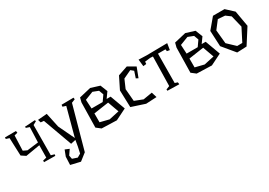

<svg xmlns="http://www.w3.org/2000/svg" viewBox="11 -1356 3394 2423"><g transform="rotate(-30 1708.0 -145.0)"><path d="M419 -25 468 -11 465 10 302 8V-15L355 -28L357 -207L149 -172L87 -213L77 -472L30 -487L31 -509L191 -510L196 -482L149 -470L141 -252L196 -226L360 -246L368 -465L321 -481L315 -499L465 -509L473 -492L422 -464Z M982 -465 810 157 709 236 598 210 569 203 574 85 607 -1 667 24 618 95 628 147 700 171 750 142 770 51 785 -38 714 -22 561 -444 516 -448 503 -492 636 -503 681 -293 791 -62 900 -467 853 -482 856 -509 1031 -511 1034 -486Z M1523 -70 1362 10 1144 3 1081 -46 1088 -409 1104 -472 1274 -512 1402 -472 1443 -369 1385 -288H1443ZM1274 -456 1153 -409 1160 -279H1218H1322L1378 -359L1354 -425ZM1436 -78 1378 -239 1160 -207V-78L1289 -46Z M1942 6 1787 14 1592 -50 1584 -297 1669 -468 1810 -516 1918 -454 1864 -313 1833 -329 1864 -422 1825 -454 1708 -399 1654 -275 1669 -96 1787 -50 1918 -72Z M2399 -516 2384 -423 2345 -430 2341 -459H2232L2229 -33L2268 -20L2272 10L2101 6L2099 -14L2150 -34L2159 -460L2120 -462L2041 -453L2038 -420L1993 -415L1982 -516L2097 -512Z M2908 -70 2747 10 2529 3 2466 -46 2473 -409 2489 -472 2659 -512 2787 -472 2828 -369 2770 -288H2828ZM2659 -456 2538 -409 2545 -279H2603H2707L2763 -359L2739 -425ZM2821 -78 2763 -239 2545 -207V-78L2674 -46Z M3104 -459 3016 -345 3035 -148 3146 -43 3221 -44 3315 -228 3273 -401 3206 -451ZM3240 -526 3346 -428 3386 -199 3245 22 3105 28 2958 -149 2947 -377 3072 -526Z"/></g></svg>

Font: Underdog
Style: Regular
Weight: 400
Designer: Sergey Steblina
Foundry: Sergey Steblina, Jovanny Lemonad
Version: Version 1.001; ttfautohint (v0.9)